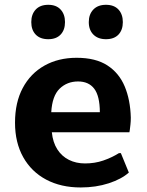

<svg xmlns="http://www.w3.org/2000/svg" viewBox="-20 -783 620 812"><path d="M321.3 9.8Q237.8 9.8 175.3 -23.4Q112.8 -56.6 78.1 -118.4Q43.5 -180.2 43.5 -264.2Q43.5 -349.6 76.2 -410.9Q108.9 -472.2 167.7 -505.4Q226.6 -538.6 304.2 -538.6Q384.3 -538.6 433.8 -506.6Q483.4 -474.6 507.3 -417.7Q531.2 -360.8 533.2 -285.6Q533.2 -270 531.7 -256.6Q530.3 -243.2 529.1 -234.4Q527.8 -225.6 527.3 -223.6H199.2Q203.6 -180.7 222.4 -151.4Q241.2 -122.1 271.5 -106.9Q301.8 -91.8 339.4 -91.8Q380.9 -91.8 416.5 -104Q452.1 -116.2 482.9 -135.3H491.2L524.9 -53.2Q493.7 -25.4 439.7 -7.8Q385.7 9.8 321.3 9.8ZM196.8 -308.6H402.3Q401.9 -377.4 378.4 -408Q355 -438.5 310.1 -438.5Q263.7 -438.5 232.2 -408Q200.7 -377.4 196.8 -308.6ZM428.2 -617.2Q394.5 -617.2 375 -636.7Q355.5 -656.2 355.5 -689.5Q355.5 -722.7 374.8 -742.7Q394 -762.7 428.2 -762.7Q462.4 -762.7 481 -742.7Q499.5 -722.7 499.5 -689.5Q499.5 -656.2 481 -636.7Q462.4 -617.2 428.2 -617.2ZM184.1 -617.2Q149.9 -617.2 131.1 -636.7Q112.3 -656.2 112.3 -689.5Q112.3 -722.7 131.1 -742.7Q149.9 -762.7 184.1 -762.7Q217.8 -762.7 236.3 -742.7Q254.9 -722.7 254.9 -689.5Q254.9 -656.2 236.3 -636.7Q217.8 -617.2 184.1 -617.2Z"/></svg>

Font: Comme
Style: Bold
Weight: 700
Version: Version 1.000;gftools[0.9.27]